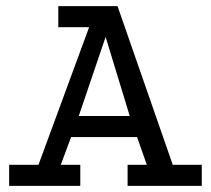

<svg xmlns="http://www.w3.org/2000/svg" viewBox="-20 -609 691 629"><path d="M10 0V-69H106L272 -520H171V-589H365L546 -69H641V0H398V-69H461L429 -160H213L179 -69H243V0ZM238 -229H405L326 -488Z"/></svg>

Font: Podkova VF Beta
Style: Regular
Weight: 400
Designer: Ilya Yudin
Foundry: Cyreal (www.cyreal.org)
Version: Version 2.100